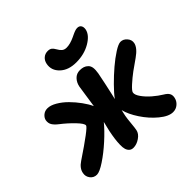

<svg xmlns="http://www.w3.org/2000/svg" viewBox="-244 -1234 1491 1491"><g transform="rotate(-45 501.5 -488.5)"><path d="M578.1 -780.8Q492.7 -780.8 443.8 -827.1Q395 -873.5 407.2 -936Q413.1 -965.8 433.6 -983.4Q454.1 -1001 482.9 -1001Q505.4 -1001 517.8 -991.2Q530.3 -981.4 541 -961.9Q553.2 -939.5 567.9 -927.2Q582.5 -915 606 -915Q646 -915 698.2 -939.9Q700.7 -941.4 708.3 -944.8Q715.8 -948.2 718.8 -949.7Q721.7 -951.2 728 -953.9Q734.4 -956.5 737.5 -957.8Q740.7 -959 746.1 -960.9Q751.5 -962.9 755.1 -963.6Q758.8 -964.4 763.4 -965.1Q768.1 -965.8 772 -965.8Q794.4 -965.8 804.4 -950.4Q814.5 -935.1 810.1 -910.2Q799.8 -859.4 732.9 -820.1Q666 -780.8 578.1 -780.8ZM75.2 -50.8Q41 -50.8 20.5 -77.4Q0 -104 6.8 -137.2Q14.2 -181.2 64 -213.9Q281.7 -359.4 285.2 -380.9Q289.1 -399.9 242.4 -448.2Q195.8 -496.6 143.1 -537.1Q113.3 -560.1 100.6 -581.5Q87.9 -603 92.8 -631.8Q97.7 -653.8 117.9 -670.9Q138.2 -688 167 -688Q200.7 -688 241.9 -663.8Q283.2 -639.6 319.6 -603Q356 -566.4 386.7 -524.2Q417.5 -481.9 434.1 -444.8Q440.4 -481 449.2 -546.9Q458 -612.8 461.9 -631.8Q469.2 -668.9 493.4 -694.1Q517.6 -719.2 554.2 -719.2Q575.7 -719.2 592.8 -713.6Q609.9 -708 623.8 -694.1Q637.7 -680.2 640.9 -657.5Q644 -634.8 638.2 -600.1Q635.3 -582.5 619.6 -508.8Q604 -435.1 599.1 -415Q598.1 -410.6 594.2 -393.8Q590.3 -377 587.9 -368.2Q615.2 -405.8 664.1 -455.1Q712.9 -504.4 763.9 -547.9Q814.9 -591.3 862.3 -621.6Q909.7 -651.9 933.1 -651.9Q963.4 -651.9 985.8 -626Q1008.3 -600.1 1002 -568.8Q993.2 -525.4 928.2 -480Q883.3 -449.7 842.8 -419.7Q802.2 -389.6 764.2 -355.2Q726.1 -320.8 723.1 -305.2Q718.8 -282.7 743.9 -247.3Q769 -211.9 806.4 -179.7Q843.8 -147.5 880.9 -125Q907.7 -109.4 918.2 -91.8Q928.7 -74.2 923.8 -48.8Q918 -18.1 893.8 2.9Q869.6 23.9 836.9 23.9Q789.1 23.9 729 -25.9Q668.9 -75.7 623.8 -144.3Q578.6 -212.9 564.9 -270Q562 -259.3 558.3 -241.9Q554.7 -224.6 553.2 -217.8Q548.8 -194.3 544.4 -146Q540 -97.7 536.1 -79.1Q529.8 -46.4 494.4 -22.2Q459 2 423.8 2Q402.3 2 389.2 -9.8Q376 -21.5 370.4 -40.3Q364.7 -59.1 365.5 -89.4Q366.2 -119.6 370.4 -150.6Q374.5 -181.6 382.8 -223.1Q385.3 -235.8 401.9 -303.2Q358.9 -250.5 293.7 -191.7Q228.5 -132.8 166.5 -91.8Q104.5 -50.8 75.2 -50.8Z"/></g></svg>

Font: Shantell Sans Irregular Bouncy
Style: Italic
Weight: 800
Italic angle: -11.31°
Designer: Stephen Nixon, Anya Danilova, Shantell Martin
Foundry: Arrow Type
Version: Version 1.006;[9816181b4]